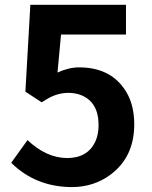

<svg xmlns="http://www.w3.org/2000/svg" viewBox="-20 -760 629 794"><path d="M276.4 13.7Q127 12.7 26.4 -86.9L93.8 -180.7Q170.9 -107.4 256.8 -106.4Q341.8 -106.4 374 -173.8Q387.7 -204.1 387.7 -242.2Q387.7 -336.9 316.4 -366.2Q292 -376 262.7 -376Q214.8 -376 169.9 -347.7Q161.1 -342.8 152.3 -336.9L85 -380.9L105.5 -740.2H501V-617.2H232.4L217.8 -460Q264.6 -481.4 306.6 -481.4Q429.7 -481.4 491.2 -396.5Q535.2 -336.9 535.2 -246.1Q535.2 -111.3 437.5 -38.1Q368.2 13.7 276.4 13.7Z"/></svg>

Font: Taipei Sans TC Beta
Style: Bold
Weight: 700
Designer: JT Foundry
Foundry: JT Foundry
Version: Version 1.000